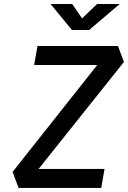

<svg xmlns="http://www.w3.org/2000/svg" viewBox="-20 -918 626 938"><path d="M136.7 -52.7 41.5 -78.1 490.7 -645.5 585.4 -615.2ZM70.8 0 41.5 -78.1 136.7 -92.8H490.7L474.6 0ZM147 -600.6 163.1 -693.4H556.2L585.4 -615.2L503.9 -600.6ZM331.5 -771.5 227.1 -898.4H333L384.8 -822.3H375L454.1 -898.4H564.9L415.5 -771.5Z"/></svg>

Font: Cascadia Code PL
Style: Italic
Weight: 400
Italic angle: -10°
Monospace: yes
Designer: Aaron Bell
Foundry: Saja Typeworks
Version: Version 2404.023